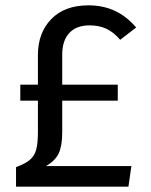

<svg xmlns="http://www.w3.org/2000/svg" viewBox="-20 -699 565 719"><path d="M152 -77H472L461 0H40V-73Q75 -86 92 -100.5Q109 -115 115.5 -138.5Q122 -162 122 -205V-322H56V-382H122V-493Q122 -576 172 -627.5Q222 -679 311 -679Q366 -679 410 -658.5Q454 -638 490 -596L430 -550Q406 -578 379 -591Q352 -604 315 -604Q266 -604 239.5 -575.5Q213 -547 213 -494V-382H421V-322H213V-204Q213 -153 200 -125Q187 -97 152 -77Z"/></svg>

Font: Wolseley Sans
Style: Regular
Weight: 400
Designer: Carrois Corporate & Edenspiekermann AG
Foundry: Carrois Corporate GbR & Edenspiekermann AG
Version: Version 4.202